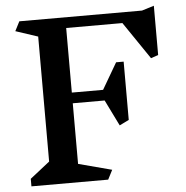

<svg xmlns="http://www.w3.org/2000/svg" viewBox="-55 -858 885 912"><g transform="rotate(-5 387.5 -402.0)"><path d="M712 -569 677 -557 556 -735H288V-427H437L510 -552H546V-274L501 -252L440 -376H288V-87L447 -45L424 0H58V-36L152 -110V-706L46 -741L69 -786H654L712 -804Z"/></g></svg>

Font: InknutAntiqua
Style: Medium
Weight: 500
Designer: Claus Eggers Srensen
Foundry: Claus Eggers Srensen
Version: Version 1.000; ttfautohint (v1.2) -l 7 -r 28 -G 50 -x 13 -D 